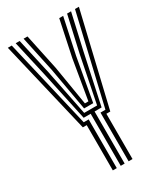

<svg xmlns="http://www.w3.org/2000/svg" viewBox="-198 -884 837 968"><g transform="rotate(-30 220.5 -400.0)"><path d="M209.2 0V-303.2H168.5L106.5 -592.5L59.5 -800H82.5L129.2 -592.5L183 -323.2H258.2L312 -592.5L358.8 -800H381.8L334.8 -592.5L272.8 -303.2H232V0ZM163.2 0V-263.5H140.8L13.8 -800H36.5L157.5 -283.5H186.2V0ZM255 0V-283.5H283.8L404.8 -800H427.5L300.5 -263.5H277.8V0ZM194 -343 150 -592.5 105.5 -800H128.2L172.2 -592.5L210.2 -363H230.5L269.2 -592.5L313 -800H335.8L291.5 -592.5L247 -343Z"/></g></svg>

Font: Big Shoulders Inline Text Thin
Style: Bold
Weight: 700
Version: Version 2.002